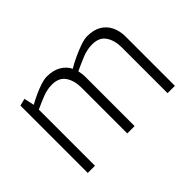

<svg xmlns="http://www.w3.org/2000/svg" viewBox="-82 -683 907 907"><g transform="rotate(-45 371.5 -229.5)"><path d="M87 0V-450L123 -459L134 -408Q154 -419 179.5 -431Q205 -443 230 -451Q255 -459 273 -459Q314 -459 342.5 -442.5Q371 -426 385 -398Q404 -410 433.5 -424Q463 -438 492.5 -448.5Q522 -459 542 -459Q585 -459 613 -442Q641 -425 655 -395.5Q669 -366 669 -329V0H620V-305Q620 -353 599 -384Q578 -415 531 -415Q497 -415 463 -401Q429 -387 395 -371Q397 -361 398.5 -350.5Q400 -340 400 -329V0H351V-305Q351 -353 330 -384Q309 -415 262 -415Q231 -415 199 -402.5Q167 -390 135 -375V0Z"/></g></svg>

Font: Ancizar Sans Thin
Style: Regular
Weight: 100
Designer: Cesar Puertas, Viviana Monsalve, Julian Moncada, Julian Prieto, Jose Castro, Mariel Hernandez, Felipe Aragon, Sara Alarc
Version: Version 8.100